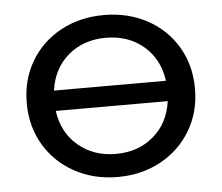

<svg xmlns="http://www.w3.org/2000/svg" viewBox="-44 -584 738 639"><g transform="rotate(-5 325.0 -264.5)"><path d="M606 -265Q606 -187 569.5 -125.5Q533 -64 469 -29Q405 6 325 6Q245 6 181 -29Q117 -64 80.5 -125.5Q44 -187 44 -265Q44 -343 80.5 -404.5Q117 -466 181 -500.5Q245 -535 325 -535Q405 -535 469 -500.5Q533 -466 569.5 -404.5Q606 -343 606 -265ZM138 -299H512Q502 -372 451 -415.5Q400 -459 325 -459Q250 -459 199 -415.5Q148 -372 138 -299ZM512 -231H138Q148 -158 199.5 -114.5Q251 -71 325 -71Q400 -71 451 -114.5Q502 -158 512 -231Z"/></g></svg>

Font: APTA Sans Medium
Style: Bold
Weight: 500
Version: Version 7.200